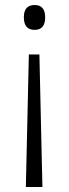

<svg xmlns="http://www.w3.org/2000/svg" viewBox="-20 -558 274 765"><path d="M160 -489Q160 -439 118 -439Q75 -439 75 -489Q75 -538 118 -538Q160 -538 160 -489ZM95 -341H137L149 187H83Z"/></svg>

Font: Noto Sans Gurmukhi SemiCondensed Light
Style: Regular
Weight: 300
Width: 4
Designer: Jelle Bosma - Monotype Design Team
Foundry: Monotype Imaging Inc.
Version: Version 2.004; ttfautohint (v1.8.4.7-5d5b)